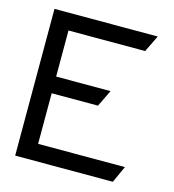

<svg xmlns="http://www.w3.org/2000/svg" viewBox="-91 -657 663 733"><g transform="rotate(15 240.0 -290.0)"><path d="M35 0H421L451 -66H108V-266H291L323 -332H108V-514H411L443 -580H35Z"/></g></svg>

Font: Charger Sport
Style: Regular
Weight: 400
Designer: Jasper
Foundry: Cannot Into Space Fonts
Version: Version 1.1